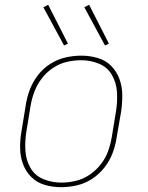

<svg xmlns="http://www.w3.org/2000/svg" viewBox="-20 -769 616 797"><path d="M233 8H234Q266 8 299 0.5Q332 -7 361.5 -26Q391 -45 413 -73Q435 -101 447 -132.5Q459 -164 464 -197L483 -307Q488 -342 487.5 -376.5Q487 -411 475.5 -442Q464 -473 441 -496Q418 -519 385 -528.5Q352 -538 318 -538H317Q285 -538 252 -530.5Q219 -523 189 -504Q159 -485 137.5 -457Q116 -429 104 -397.5Q92 -366 87 -333L69 -223Q63 -189 63.5 -154Q64 -119 75.5 -88Q87 -57 110 -34Q133 -11 166 -1.5Q199 8 233 8ZM234 -11Q195 -11 160 -25.5Q125 -40 106.5 -72Q88 -104 85.5 -142.5Q83 -181 89 -220L107 -330Q112 -360 123 -389Q134 -418 153.5 -443.5Q173 -469 200 -487Q227 -505 257 -512Q287 -519 317 -519Q356 -519 391 -504.5Q426 -490 444.5 -458Q463 -426 465.5 -387.5Q468 -349 462 -310L444 -200Q439 -170 428.5 -141Q418 -112 398 -86.5Q378 -61 351 -43Q324 -25 294 -18Q264 -11 234 -11ZM416 -580 432 -588 350 -749 330 -739ZM246 -580 262 -588 180 -749 160 -739Z"/></svg>

Font: Iosevka Sparkle Thin
Style: Italic
Weight: 100
Italic angle: -9°
Designer: Belleve Invis
Foundry: Belleve Invis
Version: Version 4.5.0; ttfautohint (v1.8.3)